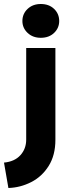

<svg xmlns="http://www.w3.org/2000/svg" viewBox="-62 -740 369 960"><path d="M69 -42Q69 4 40 36Q11 68 -42 73L-20 200Q40 198 94 170.5Q148 143 181.5 89.5Q215 36 215 -41V-500H69ZM142 -551Q102 -551 76 -575.5Q50 -600 50 -635Q50 -671 76 -695.5Q102 -720 142 -720Q183 -720 208.5 -695.5Q234 -671 234 -635Q234 -600 208.5 -575.5Q183 -551 142 -551Z"/></svg>

Font: Albert Sans ExtraBold
Style: Regular
Weight: 800
Designer: Andreas Rasmussen
Foundry: a.Foundry
Version: Version 1.025